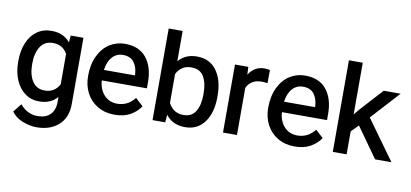

<svg xmlns="http://www.w3.org/2000/svg" viewBox="-81 -991 3156 1476"><g transform="rotate(10 1497.5 -253.0)"><path d="M247 -541Q341 -541 393 -477L398 -531H497V-13Q497 92 432 150.5Q367 209 261 209Q209 209 152.5 187.5Q96 166 64 121L116 55Q173 123 254 123Q317 123 352 88Q387 53 387 -11V-50Q336 10 246 10Q182 10 134.5 -25Q87 -60 61 -121.5Q35 -183 35 -260V-270Q35 -351 61 -412Q87 -473 134.5 -507Q182 -541 247 -541ZM273 -80Q350 -80 387 -148V-386Q351 -451 274 -451Q209 -451 176.5 -400.5Q144 -350 144 -270V-260Q144 -181 176.5 -130.5Q209 -80 273 -80Z M583 -248Q583 -339 615 -405.5Q647 -472 701 -506.5Q755 -541 821 -541Q932 -541 988.5 -470Q1045 -399 1045 -281V-233H693Q697 -165 736.5 -121Q776 -77 840 -77Q923 -77 976 -146L1036 -91Q1007 -47 957 -18.5Q907 10 834 10Q759 10 702 -23.5Q645 -57 614 -115.5Q583 -174 583 -248ZM695 -315H937V-324Q934 -380 906 -417Q878 -454 820 -454Q770 -454 737 -417.5Q704 -381 695 -315Z M1384 10Q1287 10 1234 -60L1229 0H1130V-715H1239V-478Q1291 -541 1383 -541Q1482 -541 1536 -467.5Q1590 -394 1590 -271V-260Q1590 -139 1536 -64.5Q1482 10 1384 10ZM1355 -451Q1313 -451 1284 -431.5Q1255 -412 1239 -379V-154Q1276 -80 1356 -80Q1421 -80 1451 -129.5Q1481 -179 1481 -260V-271Q1481 -352 1451.5 -401.5Q1422 -451 1355 -451Z M1680 -531H1784L1787 -470Q1830 -541 1911 -541Q1922 -541 1934.5 -539Q1947 -537 1952 -535L1951 -433Q1923 -437 1905 -437Q1862 -437 1832.5 -418.5Q1803 -400 1789 -367V0H1680Z M1989 -248Q1989 -339 2021 -405.5Q2053 -472 2107 -506.5Q2161 -541 2227 -541Q2338 -541 2394.5 -470Q2451 -399 2451 -281V-233H2099Q2103 -165 2142.5 -121Q2182 -77 2246 -77Q2329 -77 2382 -146L2442 -91Q2413 -47 2363 -18.5Q2313 10 2240 10Q2165 10 2108 -23.5Q2051 -57 2020 -115.5Q1989 -174 1989 -248ZM2101 -315H2343V-324Q2340 -380 2312 -417Q2284 -454 2226 -454Q2176 -454 2143 -417.5Q2110 -381 2101 -315Z M2537 -715H2645V-312L2687 -362L2841 -531H2973L2771 -310L2995 0H2867L2700 -235L2645 -179V0H2537Z"/></g></svg>

Font: Freesentation 6 SemiBold
Style: Regular
Weight: 600
Designer: glyphs from Roboto by Christian Robertson / Hangul glyphs from Noto Sans CJK(Source Han Sans) by Jang Soo-young and Kang
Foundry: PT&
Version: Version 2.001